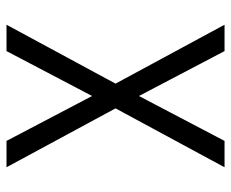

<svg xmlns="http://www.w3.org/2000/svg" viewBox="-80 -630 710 590"><g transform="rotate(90 275.0 -335.0)"><path d="M56 0 237 -335 56 -670H137L275 -407L413 -670H494L313 -335L494 0H413L275 -263L137 0Z"/></g></svg>

Font: Lode Term
Style: Regular
Weight: 400
Monospace: yes
Designer: Belleve Invis
Foundry: Belleve Invis
Version: Version 29.2.0